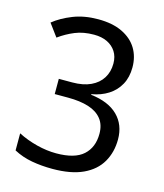

<svg xmlns="http://www.w3.org/2000/svg" viewBox="-110 -807 771 901"><g transform="rotate(15 275.5 -357.0)"><path d="M229 10Q176 10 128.5 1.5Q81 -7 40 -29V-112Q83 -90 132 -77.5Q181 -65 227 -65Q317 -65 358.5 -102.5Q400 -140 400 -206Q400 -250 377.5 -278Q355 -306 313.5 -319Q272 -332 214 -332H149V-406H214Q267 -406 303.5 -423Q340 -440 359 -470.5Q378 -501 378 -541Q378 -575 362.5 -599Q347 -623 320 -636Q293 -649 256 -649Q204 -649 164 -632.5Q124 -616 88 -590L43 -651Q80 -681 134 -702.5Q188 -724 256 -724Q326 -724 373.5 -701Q421 -678 445 -638.5Q469 -599 469 -547Q469 -499 449.5 -463.5Q430 -428 395.5 -406Q361 -384 315 -376V-373Q401 -363 446 -318.5Q491 -274 491 -203Q491 -141 463 -92.5Q435 -44 377 -17Q319 10 229 10Z"/></g></svg>

Font: lgurmukhi85
Style: Book
Weight: 400
Designer: Jelle Bosma - Monotype Design Team
Foundry: Monotype Imaging Inc.
Version: Version 2.003